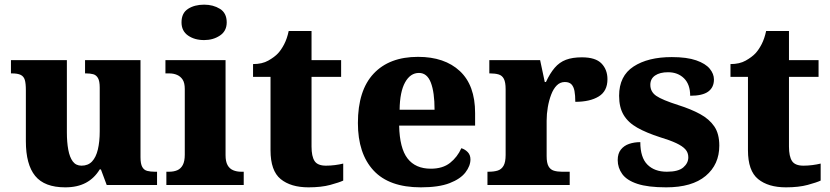

<svg xmlns="http://www.w3.org/2000/svg" viewBox="-20 -794 3561 824"><path d="M260 10Q171 10 131 -39Q91 -88 91 -188V-407Q91 -436 86.5 -451Q82 -466 69 -472.5Q56 -479 31 -479H27V-536H267V-226Q267 -184 273 -151.5Q279 -119 292.5 -101Q306 -83 330 -83Q358 -83 375 -101Q392 -119 400 -152.5Q408 -186 408 -231V-418Q408 -446 400.5 -459Q393 -472 380 -475.5Q367 -479 349 -479H345V-536H583V-119Q583 -91 590.5 -77.5Q598 -64 612 -60.5Q626 -57 644 -57H654V0H438L413 -67H408Q385 -29 348.5 -9.5Q312 10 260 10Z M694 0V-57H706Q726 -57 741 -63.5Q756 -70 764.5 -86Q773 -102 773 -130V-412Q773 -438 764 -452Q755 -466 740 -472.5Q725 -479 706 -479H690V-536H948V-128Q948 -101 956.5 -85.5Q965 -70 980.5 -63.5Q996 -57 1014 -57H1026V0ZM856 -622Q815 -622 787 -641.5Q759 -661 759 -698Q759 -738 787 -756Q815 -774 856 -774Q895 -774 924 -756Q953 -738 953 -698Q953 -661 924 -641.5Q895 -622 856 -622Z M1304 10Q1228 10 1184.5 -25.5Q1141 -61 1141 -149V-464H1066V-519Q1105 -519 1131.5 -534Q1158 -549 1173 -565Q1187 -580 1199.5 -604Q1212 -628 1219 -661H1317V-536H1444V-464H1317V-165Q1317 -123 1330 -103Q1343 -83 1379 -83Q1398 -83 1417.5 -85.5Q1437 -88 1453 -92V-19Q1436 -11 1397.5 -0.5Q1359 10 1304 10Z M1786 10Q1650 10 1583 -62.5Q1516 -135 1516 -266Q1516 -406 1583.5 -478Q1651 -550 1774 -550Q1888 -550 1953.5 -489Q2019 -428 2019 -309V-255H1693Q1695 -158 1729 -114Q1763 -70 1829 -70Q1880 -70 1911.5 -95Q1943 -120 1960 -158Q1976 -153 1987.5 -141Q1999 -129 1999 -110Q1999 -82 1977.5 -54Q1956 -26 1909.5 -8Q1863 10 1786 10ZM1845 -323Q1845 -398 1829 -439.5Q1813 -481 1778 -481Q1741 -481 1718.5 -440.5Q1696 -400 1695 -323Z M2072 0V-57H2077Q2100 -57 2116 -62Q2132 -67 2141 -82.5Q2150 -98 2150 -129V-411Q2150 -441 2142.5 -455.5Q2135 -470 2120 -474.5Q2105 -479 2083 -479H2080V-536H2298L2318 -442H2323Q2340 -479 2360.5 -503Q2381 -527 2409 -537.5Q2437 -548 2477 -548Q2536 -548 2561.5 -521.5Q2587 -495 2587 -454Q2587 -403 2549.5 -380Q2512 -357 2449 -357Q2449 -385 2445.5 -403.5Q2442 -422 2432.5 -432Q2423 -442 2404 -442Q2384 -442 2369.5 -427.5Q2355 -413 2345.5 -388Q2336 -363 2331 -334Q2326 -305 2326 -276V-124Q2326 -95 2334 -80.5Q2342 -66 2357 -61.5Q2372 -57 2391 -57H2425V0Z M2839 10Q2761 10 2715.5 -5Q2670 -20 2650.5 -47Q2631 -74 2631 -107Q2631 -135 2644.5 -152Q2658 -169 2680 -176.5Q2702 -184 2728 -184Q2728 -118 2758.5 -87.5Q2789 -57 2842 -57Q2891 -57 2912.5 -75.5Q2934 -94 2934 -119Q2934 -139 2921.5 -153Q2909 -167 2882.5 -179.5Q2856 -192 2813 -205Q2754 -224 2715 -246Q2676 -268 2656.5 -300.5Q2637 -333 2637 -383Q2637 -468 2699 -508.5Q2761 -549 2863 -549Q2928 -549 2968 -535Q3008 -521 3026 -499Q3044 -477 3044 -453Q3044 -419 3019.5 -401Q2995 -383 2942 -383Q2942 -432 2915.5 -458Q2889 -484 2847 -484Q2812 -484 2791.5 -470Q2771 -456 2771 -430Q2771 -400 2796.5 -382.5Q2822 -365 2891 -343Q2945 -326 2984.5 -304.5Q3024 -283 3045.5 -251.5Q3067 -220 3067 -169Q3067 -88 3008.5 -39Q2950 10 2839 10Z M3353 10Q3277 10 3233.5 -25.5Q3190 -61 3190 -149V-464H3115V-519Q3154 -519 3180.5 -534Q3207 -549 3222 -565Q3236 -580 3248.5 -604Q3261 -628 3268 -661H3366V-536H3493V-464H3366V-165Q3366 -123 3379 -103Q3392 -83 3428 -83Q3447 -83 3466.5 -85.5Q3486 -88 3502 -92V-19Q3485 -11 3446.5 -0.5Q3408 10 3353 10Z"/></svg>

Font: Noto Serif Khmer ExtraBold
Style: Regular
Weight: 800
Version: Version 2.003